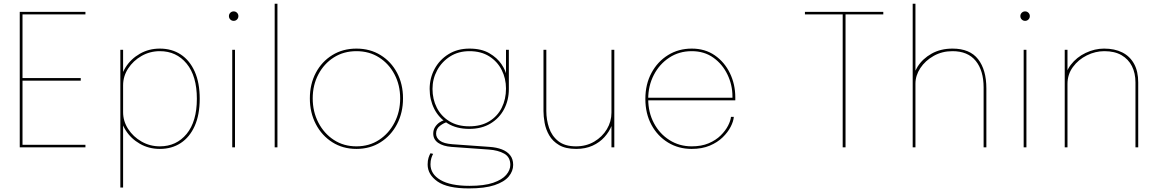

<svg xmlns="http://www.w3.org/2000/svg" viewBox="-20 -802 6312 1045"><path d="M95.5 -723.5 102.5 -730.5V-370L95.5 -377H419.5V-363H95.5L102.5 -370V-7L95.5 -14H445V0H87.5V-737.5H445V-723.5Z M635 218.5V-531H650V218.5ZM850 8.5Q790 8.5 741.2 -19.5Q692.5 -47.5 663.8 -93.2Q635 -139 635 -191.5Q635 -192.5 635 -193.5Q635 -194.5 635 -195H650Q650 -194.5 650 -193.5Q650 -192.5 650 -191.5Q650 -142.5 677.5 -100Q705 -57.5 750.5 -31.5Q796 -5.5 850 -5.5Q940 -5.5 995.8 -73.2Q1051.5 -141 1051.5 -264.5Q1051.5 -388 995.8 -455.8Q940 -523.5 850 -523.5Q796 -523.5 750.5 -497.5Q705 -471.5 677.5 -429.2Q650 -387 650 -337.5H635Q635 -390.5 663.8 -436Q692.5 -481.5 741.2 -509.5Q790 -537.5 850 -537.5Q915 -537.5 963.8 -505.5Q1012.5 -473.5 1039.8 -412.5Q1067 -351.5 1067 -264.5Q1067 -177.5 1039.8 -116.5Q1012.5 -55.5 963.8 -23.5Q915 8.5 850 8.5Z M1244 0V-531H1259V0ZM1252 -688.5Q1241 -688.5 1233.5 -696Q1226 -703.5 1226 -714.5Q1226 -725 1233.5 -732.5Q1241 -740 1252 -740Q1262.5 -740 1270 -732.5Q1277.5 -725 1277.5 -714.5Q1277.5 -703.5 1270 -696Q1262.5 -688.5 1252 -688.5Z M1490 -781.5V0H1475V-781.5Z M1920 8.5Q1846 8.5 1788.8 -27.8Q1731.5 -64 1699 -126.5Q1666.5 -189 1666.5 -266.5Q1666.5 -344.5 1699 -405.8Q1731.5 -467 1788.8 -502.2Q1846 -537.5 1920 -537.5Q1994 -537.5 2051.2 -502.2Q2108.5 -467 2141 -405.8Q2173.5 -344.5 2173.5 -266.5Q2173.5 -189 2141 -126.5Q2108.5 -64 2051.2 -27.8Q1994 8.5 1920 8.5ZM1920 -5.5Q1989.5 -5.5 2043 -40.5Q2096.5 -75.5 2127.2 -134.8Q2158 -194 2158 -266.5Q2158 -339 2127.2 -397.2Q2096.5 -455.5 2043 -489.5Q1989.5 -523.5 1920 -523.5Q1850.5 -523.5 1797 -489.5Q1743.5 -455.5 1712.8 -397.2Q1682 -339 1682 -266.5Q1682 -194 1712.8 -134.8Q1743.5 -75.5 1797 -40.5Q1850.5 -5.5 1920 -5.5Z M2645.5 -2.5Q2682.5 0 2711.2 11Q2740 22 2756.5 42.8Q2773 63.5 2773 95.5Q2773 129.5 2748.8 158.8Q2724.5 188 2671.5 205.8Q2618.5 223.5 2532 223.5Q2415 223.5 2361.2 185.8Q2307.5 148 2307.5 93.5Q2307.5 71.5 2312.5 56.2Q2317.5 41 2323 32L2337.5 35.5Q2332.5 43.5 2327.8 58.2Q2323 73 2323 92.5Q2323 145.5 2377.2 177.5Q2431.5 209.5 2535.5 209.5Q2615.5 209.5 2664.2 192.8Q2713 176 2735.2 149.8Q2757.5 123.5 2757.5 95.5Q2757.5 53 2724.2 34.2Q2691 15.5 2640.5 12L2437.5 -2.5Q2391.5 -6 2364.8 -24.5Q2338 -43 2338 -75Q2338 -95.5 2348.2 -111Q2358.5 -126.5 2372.5 -136Q2386.5 -145.5 2398 -147.5L2412.5 -137Q2396.5 -133.5 2375 -117.5Q2353.5 -101.5 2353.5 -75Q2353.5 -52 2374.2 -36.2Q2395 -20.5 2442.5 -17ZM2734 -531H2749.5V-317Q2749.5 -257.5 2723.8 -208.2Q2698 -159 2649.8 -129.8Q2601.5 -100.5 2534 -100.5Q2464.5 -100.5 2416.2 -130.5Q2368 -160.5 2343.2 -210Q2318.5 -259.5 2318.5 -318Q2318.5 -377 2345.5 -427Q2372.5 -477 2421.2 -507.2Q2470 -537.5 2535.5 -537.5Q2600 -537.5 2643 -512.5Q2686 -487.5 2709.5 -452.5Q2733 -417.5 2738 -387L2734 -391ZM2534 -114.5Q2598 -114.5 2642.8 -141.8Q2687.5 -169 2710.8 -215.5Q2734 -262 2734 -320Q2734 -375 2710.5 -421.2Q2687 -467.5 2642.5 -495.5Q2598 -523.5 2535 -523.5Q2475 -523.5 2429.8 -494.8Q2384.5 -466 2359.2 -419.2Q2334 -372.5 2334 -318Q2334 -262 2357.5 -215.8Q2381 -169.5 2425.8 -142Q2470.5 -114.5 2534 -114.5Z M3116 8.5Q3058 8.5 3022.8 -12.5Q2987.5 -33.5 2969 -65.8Q2950.5 -98 2944.2 -133.5Q2938 -169 2938 -197.5Q2938 -216.5 2938 -237.5Q2938 -258.5 2938 -278.5V-531H2953.5V-275.5Q2953.5 -255.5 2953.5 -235.8Q2953.5 -216 2953.5 -197.5Q2953.5 -150 2968.5 -105.8Q2983.5 -61.5 3019 -33.5Q3054.5 -5.5 3115 -5.5Q3170.5 -5.5 3214.2 -31.2Q3258 -57 3283 -98.8Q3308 -140.5 3308 -189L3322.5 -183.5Q3322.5 -152 3309.2 -118.5Q3296 -85 3270 -56Q3244 -27 3205.2 -9.2Q3166.5 8.5 3116 8.5ZM3308 0V-531H3323.5V0Z M3504 -256V-270H3973L3966.5 -269Q3966.5 -272 3966.5 -273.5Q3966.5 -275 3966.5 -277Q3966.5 -340 3939.2 -396.5Q3912 -453 3862.5 -488.2Q3813 -523.5 3745 -523.5Q3676 -523.5 3622.5 -488.2Q3569 -453 3538.5 -394Q3508 -335 3508 -263.5Q3508 -190.5 3539 -132Q3570 -73.5 3623.8 -39.5Q3677.5 -5.5 3744.5 -5.5Q3798 -5.5 3837.2 -22.2Q3876.5 -39 3902.5 -64.8Q3928.5 -90.5 3942.5 -117.8Q3956.5 -145 3958.5 -166H3974Q3972 -141.5 3956.8 -111.8Q3941.5 -82 3913.2 -54.5Q3885 -27 3842.8 -9.2Q3800.5 8.5 3744.5 8.5Q3673 8.5 3616 -26.2Q3559 -61 3525.8 -122.2Q3492.5 -183.5 3492.5 -263.5Q3492.5 -343.5 3525.8 -405.2Q3559 -467 3616 -502.2Q3673 -537.5 3745 -537.5Q3817.5 -537.5 3870.5 -500.8Q3923.5 -464 3952.8 -403.5Q3982 -343 3982 -272Q3982 -268.5 3982 -264Q3982 -259.5 3982 -256Z M4787.5 -723.5H4575L4582 -730.5V0H4566.5V-730.5L4573.5 -723.5H4361V-737.5H4787.5Z M5333.5 0V-206.5Q5333.5 -223.5 5333.5 -244.8Q5333.5 -266 5333.5 -287.2Q5333.5 -308.5 5333.5 -326Q5333.5 -418 5290.5 -470.8Q5247.5 -523.5 5164 -523.5Q5107.5 -523.5 5061.8 -497.8Q5016 -472 4989.2 -431.5Q4962.5 -391 4962.5 -346.5L4947.5 -349.5Q4947.5 -396.5 4974.5 -439.5Q5001.5 -482.5 5050.5 -510Q5099.5 -537.5 5164.5 -537.5Q5258.5 -537.5 5303.5 -479.8Q5348.5 -422 5348.5 -320.5Q5348.5 -293.5 5348.5 -261Q5348.5 -228.5 5348.5 -200V0ZM4947.5 0V-781.5H4962.5V0Z M5551.5 0V-531H5566.5V0ZM5559.5 -688.5Q5548.5 -688.5 5541 -696Q5533.5 -703.5 5533.5 -714.5Q5533.5 -725 5541 -732.5Q5548.5 -740 5559.5 -740Q5570 -740 5577.5 -732.5Q5585 -725 5585 -714.5Q5585 -703.5 5577.5 -696Q5570 -688.5 5559.5 -688.5Z M6160 0V-283Q6160 -310.5 6160 -324.8Q6160 -339 6160 -353.5Q6160 -403.5 6140.8 -441.8Q6121.5 -480 6084 -501.8Q6046.5 -523.5 5990.5 -523.5Q5941.5 -523.5 5895.2 -500.5Q5849 -477.5 5819.5 -437.2Q5790 -397 5790 -345L5775.5 -350.5Q5775.5 -407 5807.8 -449Q5840 -491 5889.2 -514.2Q5938.5 -537.5 5989 -537.5Q6047 -537.5 6088.5 -516.5Q6130 -495.5 6152.5 -454.5Q6175 -413.5 6175 -353.5Q6175 -335 6175 -314.5Q6175 -294 6175 -281.5V0ZM5775 0V-531H5790V0Z"/></svg>

Font: Epilogue Thin
Style: Regular
Weight: 250
Designer: Tyler Finck
Foundry: Etcetera Type Co
Version: Version 2.111